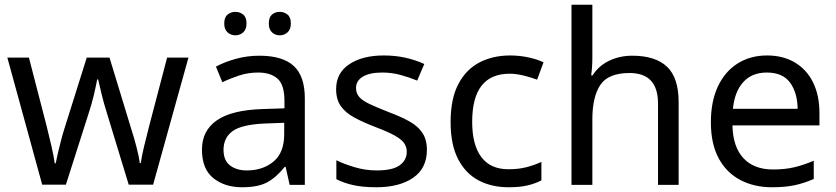

<svg xmlns="http://www.w3.org/2000/svg" viewBox="-20 -780 3528 810"><path d="M523 -1 431 -303Q418 -344 408.5 -383.5Q399 -423 394 -445H390Q386 -423 377 -383.5Q368 -344 354 -302L258 -1H158L11 -537H102L176 -251Q187 -208 197 -164Q207 -120 211 -91H215Q218 -108 224 -133Q230 -158 237 -185.5Q244 -213 251 -235L346 -537H442L534 -235Q545 -201 555.5 -161Q566 -121 570 -92H574Q577 -117 587.5 -161Q598 -205 610 -251L685 -537H775L626 -1Z M1074 -545Q1172 -545 1219 -502Q1266 -459 1266 -365V0H1202L1185 -76H1181Q1146 -32 1107.5 -11Q1069 10 1001 10Q928 10 880 -28.5Q832 -67 832 -149Q832 -229 895 -272.5Q958 -316 1089 -320L1180 -323V-355Q1180 -422 1151 -448Q1122 -474 1069 -474Q1027 -474 989 -461.5Q951 -449 918 -433L891 -499Q926 -518 974 -531.5Q1022 -545 1074 -545ZM1179 -262 1100 -259Q1000 -255 961.5 -227Q923 -199 923 -148Q923 -103 950.5 -82Q978 -61 1021 -61Q1089 -61 1134 -98.5Q1179 -136 1179 -214ZM926 -681Q926 -707 940 -718.5Q954 -730 973 -730Q992 -730 1006 -718.5Q1020 -707 1020 -681Q1020 -656 1006 -643.5Q992 -631 973 -631Q954 -631 940 -643.5Q926 -656 926 -681ZM1114 -681Q1114 -707 1127.5 -718.5Q1141 -730 1160 -730Q1179 -730 1193 -718.5Q1207 -707 1207 -681Q1207 -656 1193 -643.5Q1179 -631 1160 -631Q1141 -631 1127.5 -643.5Q1114 -656 1114 -681Z M1781 -148Q1781 -70 1723 -30Q1665 10 1567 10Q1511 10 1470.5 1Q1430 -8 1399 -24V-104Q1431 -88 1476.5 -74.5Q1522 -61 1569 -61Q1636 -61 1666 -82.5Q1696 -104 1696 -140Q1696 -160 1685 -176Q1674 -192 1645.5 -208Q1617 -224 1564 -244Q1512 -264 1475 -284Q1438 -304 1418 -332Q1398 -360 1398 -404Q1398 -472 1453.5 -509Q1509 -546 1599 -546Q1648 -546 1690.5 -536.5Q1733 -527 1770 -510L1740 -440Q1706 -454 1669 -464Q1632 -474 1593 -474Q1539 -474 1510.5 -456.5Q1482 -439 1482 -409Q1482 -387 1495 -371.5Q1508 -356 1538.5 -341.5Q1569 -327 1620 -307Q1671 -288 1707 -268Q1743 -248 1762 -219.5Q1781 -191 1781 -148Z M2126 10Q2054 10 1999 -19Q1944 -48 1912.5 -109Q1881 -170 1881 -265Q1881 -364 1914 -426Q1947 -488 2003.5 -517Q2060 -546 2132 -546Q2173 -546 2211 -537.5Q2249 -529 2273 -517L2246 -444Q2222 -453 2190 -461Q2158 -469 2130 -469Q1972 -469 1972 -266Q1972 -169 2010.5 -117.5Q2049 -66 2125 -66Q2169 -66 2202.5 -75Q2236 -84 2264 -97V-19Q2237 -5 2204.5 2.5Q2172 10 2126 10Z M2479 -760V-537Q2479 -497 2474 -462H2480Q2506 -503 2550.5 -524Q2595 -545 2647 -545Q2745 -545 2794 -498.5Q2843 -452 2843 -349V0H2756V-343Q2756 -472 2636 -472Q2546 -472 2512.5 -421.5Q2479 -371 2479 -277V0H2391V-760Z M3216 -546Q3284 -546 3334 -516Q3384 -486 3410.5 -431.5Q3437 -377 3437 -304V-251H3070Q3072 -160 3116.5 -112.5Q3161 -65 3241 -65Q3292 -65 3331.5 -74.5Q3371 -84 3413 -102V-25Q3372 -7 3332 1.5Q3292 10 3237 10Q3161 10 3102.5 -21Q3044 -52 3011.5 -113Q2979 -174 2979 -264Q2979 -352 3008.5 -415Q3038 -478 3091.5 -512Q3145 -546 3216 -546ZM3215 -474Q3152 -474 3115.5 -433.5Q3079 -393 3072 -321H3345Q3344 -389 3313 -431.5Q3282 -474 3215 -474Z"/></svg>

Font: Noto IKEA Arabic
Style: Regular
Weight: 400
Designer: Monotype Design Team
Foundry: Monotype Imaging Inc.
Version: Version 1.200